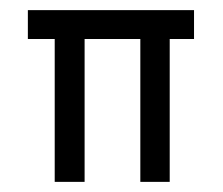

<svg xmlns="http://www.w3.org/2000/svg" viewBox="-20 -359 440 379"><path d="M147 -282V0H88V-282H35V-339H363V-282H315V0H257V-282Z"/></svg>

Font: Josefin Sans
Style: Regular
Weight: 400
Designer: Santiago Orozco
Foundry: Typemade
Version: Version 1.0